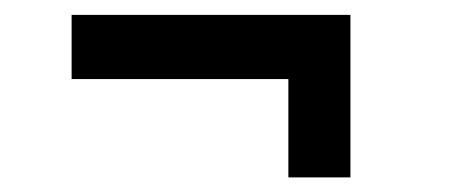

<svg xmlns="http://www.w3.org/2000/svg" viewBox="-20 -370 626 263"><path d="M78.1 -349.6V-261.7H375V-127H460V-349.6Z"/></svg>

Font: Sen-gleads
Style: Bold
Weight: 700
Designer: Kosal Sen, Philatype
Foundry: Philatype
Version: Version 1.004; ttfautohint (v1.8.3)